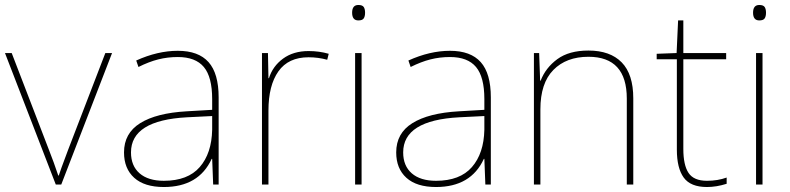

<svg xmlns="http://www.w3.org/2000/svg" viewBox="-20 -741 3173 771"><path d="M0 -528H27L177 -138Q196 -90 214 -36H216Q225 -61 227 -68L253 -138L403 -528H430L226 0H204Z M858 -350V0H836L832 -103H830Q778 10 638 10Q560 10 519 -27Q478 -64 478 -129Q478 -206 543 -246.5Q608 -287 729 -294L832 -300V-343Q832 -432 798.5 -472Q765 -512 694 -512Q653 -512 615.5 -502.5Q578 -493 536 -472L527 -498Q613 -537 694 -537Q777 -537 817.5 -491.5Q858 -446 858 -350ZM731 -270Q506 -258 506 -129Q506 -75 540.5 -45Q575 -15 638 -15Q734 -15 782 -70Q830 -125 832 -220V-275Z M1300 -525 1294 -501Q1258 -511 1219 -511Q1138 -511 1098 -454.5Q1058 -398 1058 -297V0H1032V-528H1056L1058 -427H1060Q1075 -475 1116.5 -505.5Q1158 -536 1219 -536Q1262 -536 1300 -525Z M1446 -690Q1446 -675 1440.5 -667Q1435 -659 1419 -659Q1394 -659 1394 -690Q1394 -721 1419 -721Q1435 -721 1440.5 -713Q1446 -705 1446 -690ZM1432 0H1406V-528H1432Z M1951 -350V0H1929L1925 -103H1923Q1871 10 1731 10Q1653 10 1612 -27Q1571 -64 1571 -129Q1571 -206 1636 -246.5Q1701 -287 1822 -294L1925 -300V-343Q1925 -432 1891.5 -472Q1858 -512 1787 -512Q1746 -512 1708.5 -502.5Q1671 -493 1629 -472L1620 -498Q1706 -537 1787 -537Q1870 -537 1910.5 -491.5Q1951 -446 1951 -350ZM1824 -270Q1599 -258 1599 -129Q1599 -75 1633.5 -45Q1668 -15 1731 -15Q1827 -15 1875 -70Q1923 -125 1925 -220V-275Z M2523 -346V0H2497V-345Q2497 -513 2343 -513Q2254 -513 2202 -460Q2150 -407 2150 -302V0H2124V-528H2145L2149 -417H2151Q2171 -469 2218 -503.5Q2265 -538 2343 -538Q2430 -538 2476.5 -490.5Q2523 -443 2523 -346Z M2898 -28V-3Q2857 10 2819 10Q2753 10 2725.5 -28Q2698 -66 2698 -140V-503H2617V-525L2697 -528L2703 -659H2724V-528H2896V-503H2724V-143Q2724 -78 2745 -46.5Q2766 -15 2819 -15Q2862 -15 2898 -28Z M3056 -690Q3056 -675 3050.5 -667Q3045 -659 3029 -659Q3004 -659 3004 -690Q3004 -721 3029 -721Q3045 -721 3050.5 -713Q3056 -705 3056 -690ZM3042 0H3016V-528H3042Z"/></svg>

Font: Noto Sans UI Thin
Style: Regular
Weight: 250
Designer: Monotype Design Team
Foundry: Monotype Imaging Inc.
Version: Version 1.001